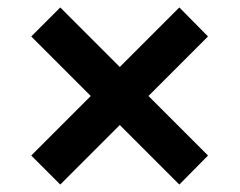

<svg xmlns="http://www.w3.org/2000/svg" viewBox="-20 -581 644 516"><path d="M539 -483 379 -323 539 -163 462 -85 302 -245 142 -85 64 -163 224 -323 64 -483 142 -561 302 -401 462 -561Z"/></svg>

Font: Elaine Sans SemiBold
Style: Regular
Weight: 600
Designer: Wei Huang
Foundry: Wei Huang
Version: Version 2.001;December 24, 2019;FontCreator 12.0.0.2547 64-b